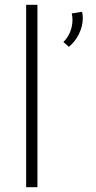

<svg xmlns="http://www.w3.org/2000/svg" viewBox="-20 -780 401 800"><path d="M136 -760V0H89V-760ZM244 -605Q262 -622 272 -646.5Q282 -671 282 -698Q282 -711 279 -724L322 -731Q325 -718 325 -705Q325 -671 309 -638.5Q293 -606 267 -585Z"/></svg>

Font: Josefin Sans Light
Style: Regular
Weight: 300
Designer: Santiago Orozco
Foundry: Typemade
Version: Version 2.000